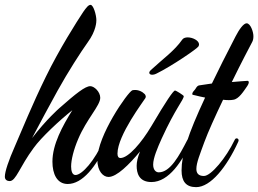

<svg xmlns="http://www.w3.org/2000/svg" viewBox="-81 -747 1064 791"><path d="M361 -162C362 -164 363 -168 363 -169C363 -174 359 -177 355 -177C352 -177 349 -175 346 -169C310 -86 257 -26 230 -26C217 -26 212 -42 212 -61C212 -89 223 -132 241 -174C276 -257 332 -312 332 -344C332 -369 307 -392 291 -392C270 -392 232 -362 163 -301C163 -301 111 -256 51 -178C82 -237 125 -317 156 -373C198 -449 252 -533 280 -572C316 -621 316 -658 316 -664C316 -685 304 -727 292 -727C283 -727 274 -715 262 -698C236 -659 163 -544 108 -431C52 -317 8 -208 -19 -146C-46 -85 -61 -40 -61 -19C-61 -5 -50 -1 -41 -1C-15 -1 0 -60 58 -138C88 -180 165 -252 217 -293C176 -227 135 -152 135 -81C135 -30 154 11 198 11C258 11 316 -59 361 -162Z M705 -162C706 -165 707 -167 707 -169C707 -174 703 -177 699 -177C696 -177 693 -175 690 -169C658 -107 621 -37 573 -37C562 -37 550 -46 550 -69C550 -96 568 -138 585 -176C642 -301 676 -336 676 -351C676 -354 645 -374 640 -374C633 -374 603 -330 543 -228C502 -159 448 -96 415 -96C408 -96 403 -101 403 -114C403 -190 512 -332 518 -343C519 -345 521 -349 518 -355C517 -358 514 -361 506 -367C486 -380 467 -376 464 -375C445 -367 320 -188 320 -90C320 -40 345 -18 366 -18C400 -18 451 -69 496 -123C486 -99 482 -79 482 -64C482 -36 490 3 543 3C615 3 671 -84 705 -162ZM670 -584C637 -537 593 -507 540 -458C536 -454 534 -451 534 -447C534 -443 538 -439 546 -439C550 -439 556 -440 564 -444C627 -475 729 -545 736 -555C738 -558 739 -561 739 -564C739 -580 713 -593 692 -593C683 -593 674 -590 670 -584Z M958 -574C961 -580 963 -586 963 -598C963 -616 951 -651 935 -651C922 -651 904 -625 890 -598C851 -523 819 -459 792 -403C764 -399 743 -396 738 -395C731 -393 726 -384 723 -379C716 -371 711 -366 711 -359C711 -356 716 -356 724 -354C735 -351 749 -348 764 -345C692 -191 667 -110 667 -45C667 0 685 24 727 24C787 24 853 -59 900 -162C901 -164 902 -167 902 -169C902 -174 898 -177 894 -177C890 -177 888 -175 885 -169C851 -98 789 -22 759 -22C736 -22 728 -34 728 -51C728 -77 743 -112 761 -162C776 -203 806 -269 838 -336C855 -334 870 -334 880 -336C903 -339 922 -370 938 -393C940 -396 944 -403 944 -408C944 -411 942 -414 939 -414C929 -414 903 -411 874 -409C913 -489 949 -557 958 -574Z"/></svg>

Font: Mervale Script
Style: Regular
Weight: 400
Designer: Astigmatic (AOETI)
Foundry: Astigmatic (AOETI)
Version: Version 1.000